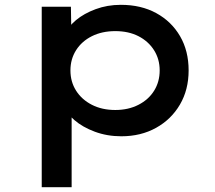

<svg xmlns="http://www.w3.org/2000/svg" viewBox="-20 -556 892 796"><path d="M153 220V-528H274L276 -407L255 -416Q262 -445 295 -472.5Q328 -500 376.5 -518Q425 -536 481 -536Q565 -536 628 -501.5Q691 -467 726.5 -406Q762 -345 762 -264Q762 -184 726 -122.5Q690 -61 627 -26Q564 9 483 9Q424 9 373 -10Q322 -29 288 -58.5Q254 -88 247 -117L277 -131V220ZM458 -100Q512 -100 554 -121.5Q596 -143 619 -180Q642 -217 642 -264Q642 -311 618.5 -348Q595 -385 554 -406Q513 -427 458 -427Q403 -427 361 -406Q319 -385 295.5 -348Q272 -311 272 -264Q272 -217 295.5 -180Q319 -143 361 -121.5Q403 -100 458 -100Z"/></svg>

Font: Lexend Giga Medium
Style: Regular
Weight: 500
Designer: Bonnie Shaver-Troup, Thomas Jockin
Foundry: Lexend
Version: Version 1.007